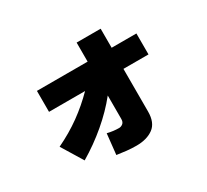

<svg xmlns="http://www.w3.org/2000/svg" viewBox="-141 -838 1221 1135"><g transform="rotate(-30 470.0 -270.5)"><path d="M494 -260Q434 -185 354.5 -117.5Q275 -50 184 4L96 -140Q184 -182 256 -234Q328 -286 391 -350H145V-493H491V-623H655V-493H824V-350H653V-59Q653 17 609 49.5Q565 82 493 82Q461 82 427.5 78.5Q394 75 362 70L377 -70Q397 -65 417.5 -62.5Q438 -60 456 -60Q470 -60 482 -69.5Q494 -79 494 -100Z"/></g></svg>

Font: OA Gothic ExtraBold
Style: Regular
Weight: 800
Designer: Choi Chi-young, Lee Jaesang, Lee Juhyun, Han Dohee
Foundry: DDUNGSANG CORP.
Version: Version 1.000;Build 20210203